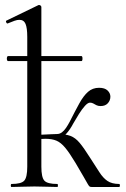

<svg xmlns="http://www.w3.org/2000/svg" viewBox="-20 -745 501 765"><path d="M25.8 0Q23 0 23 -6Q23 -12 25.8 -12Q64.8 -12 76.7 -25.3Q88.6 -38.6 88.6 -81V-597.8Q88.6 -633.4 81.8 -649.7Q75 -666 57.2 -666Q48.6 -666 37.8 -662.2Q27 -658.4 11.2 -651.8Q7.4 -650 4.8 -656Q2.2 -662 5.8 -663L133.4 -724.8Q134.6 -725 134.8 -725Q135 -725 136 -725Q139.4 -725 142.1 -722.5Q144.8 -720 144.8 -716.8V-81Q144.8 -38.6 156.7 -25.3Q168.6 -12 208.4 -12Q210.8 -12 210.8 -6Q210.8 0 208.4 0Q190 0 166.9 -1Q143.8 -2 117.2 -2Q91.4 -2 67.4 -1Q43.4 0 25.8 0ZM12.4 -501.6Q9 -501.6 7.8 -506.6Q6.6 -511.6 7.8 -516.6Q9 -521.6 12.4 -521.6H304Q307.6 -521.6 308.3 -516.6Q309 -511.6 308.3 -506.6Q307.6 -501.6 304 -501.6ZM345.4 0Q340.2 0 337.4 -1.6Q334.6 -3.2 329.7 -11.7Q324.8 -20.2 313.7 -39.7Q302.6 -59.2 280.8 -96Q256.8 -136 239.7 -156.5Q222.6 -177 204.9 -184.5Q187.2 -192 161.2 -192Q143.4 -192 118.4 -189L116.6 -207Q134.8 -208 151.6 -208.6Q168.4 -209.2 182.6 -210.1Q196.8 -211 207.2 -211Q241 -211 260.7 -203.5Q280.4 -196 297.2 -176Q314 -156 339.2 -116Q361.2 -82.2 375.8 -59.2Q390.4 -36.2 407.9 -24.2Q425.4 -12.2 454.8 -12Q457.8 -12 457.8 -6Q457.8 0 454.8 0ZM207.2 -194.2V-211Q217.8 -211 226.8 -217.8Q235.8 -224.6 243.2 -235.6Q250.6 -246.6 257 -258.6Q279.2 -302.4 295.9 -332.8Q312.6 -363.2 330.8 -379.2Q349 -395.2 374.6 -395.2Q397.6 -395.2 408.7 -384.4Q419.8 -373.6 419.8 -359.8Q419.8 -345 409.7 -333.7Q399.6 -322.4 380.8 -322.4Q370.8 -322.4 363.9 -326Q357 -329.6 351.5 -332.8Q346 -336 338.4 -336Q330 -336 318.4 -323.2Q306.8 -310.4 294.8 -291.2Q282.8 -272 272.4 -253.8Q258.8 -227.8 243.1 -211Q227.4 -194.2 207.2 -194.2Z"/></svg>

Font: Cormorant Light
Style: Regular
Weight: 300
Designer: Christian Thalmann (Catharsis Fonts)
Foundry: Catharsis Fonts
Version: Version 4.000